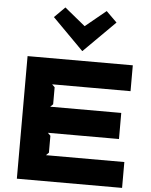

<svg xmlns="http://www.w3.org/2000/svg" viewBox="-70 -1208 995 1264"><g transform="rotate(5 427.5 -575.5)"><path d="M785.2 -170.9V0H89.8V-810.1H785.2V-639.2H267.1L285.2 -621.1V-508.8L267.1 -491.2H736.8V-318.8H267.1L285.2 -300.8V-189L267.1 -170.9ZM583 -1150.9 653.8 -1081.1 446.8 -875H444.8L240.2 -1081.1L310.1 -1150.9L446.8 -1039.1Z"/></g></svg>

Font: Sinkin Sans 800 Black
Style: Regular
Weight: 900
Designer: Keith Bates
Foundry: K-Type
Version: Sinkin Sans (version 1.0)  by Keith Bates   •   © 2014   www